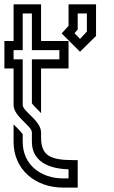

<svg xmlns="http://www.w3.org/2000/svg" viewBox="-20 -853 519 873"><path d="M166.7 -338.5V-541.7H291.7V-666.7H166.7V-833.3H41.7V-666.7H0V-541.7H41.7V-376C41.7 -322.9 125 -280.9 125 -251V-208.3C125 -122.7 196.5 -85.4 291.7 -83.3V-41.7H267.7C168.2 -41.7 83.3 -101.5 83.3 -208.3V-242.7C80.2 -247.9 71.9 -256.2 60.4 -268.8L41.7 -287.5V-208.3C41.7 -81.5 140.8 0 267.7 0H333.3V-125H312.5C202.5 -125 166.7 -149 166.7 -230.2V-250C166.7 -305.3 83.3 -345.7 83.3 -376V-583.3H41.7V-625H83.3V-791.7H125V-625H250V-583.3H125V-383.3C132.1 -371.5 160.4 -346.9 166.7 -338.5ZM416.7 -833.3H291.7V-735.4L260.4 -701L343.8 -617.7L416.7 -689.6ZM375 -791.7V-709.4L343.8 -676L318.8 -702.1L333.3 -718.8V-791.7Z"/></svg>

Font: Sportrop
Style: Regular
Weight: 500
Version: Version 0.9